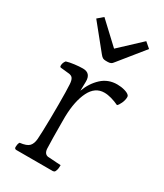

<svg xmlns="http://www.w3.org/2000/svg" viewBox="-179 -858 728 850"><g transform="rotate(30 185.0 -432.5)"><path d="M52 -80Q42 -80 42 -90Q42 -94 43 -101.5Q44 -109 48 -115Q83 -119 95 -132Q107 -145 109 -170Q110 -183 111 -211Q112 -239 112.5 -275.5Q113 -312 113 -348Q113 -382 112.5 -409.5Q112 -437 111 -450Q110 -470 103.5 -479.5Q97 -489 80 -490L42 -494Q35 -494 35 -502Q35 -517 45 -529Q61 -534 85 -537Q109 -540 127 -540Q168 -540 167 -495Q166 -476 166 -449Q183 -495 215.5 -525Q248 -555 294 -555Q314 -555 332 -550Q350 -545 357 -537Q360 -534 360 -528Q360 -513 352.5 -496.5Q345 -480 338 -475Q319 -484 299.5 -489.5Q280 -495 263 -495Q216 -495 191.5 -446Q167 -397 165 -317Q165 -309 165 -301.5Q165 -294 165 -286Q165 -241 165.5 -210Q166 -179 167 -153Q169 -127 189 -124Q194 -124 207.5 -123Q221 -122 235.5 -121Q250 -120 255 -120Q255 -115 254.5 -107Q254 -99 252 -94Q249 -84 245 -82Q241 -80 239 -80ZM67 -761 95 -785 202 -685 309 -785 337 -761 236 -636Q229 -626 222.5 -623Q216 -620 207 -620H197Q188 -620 182 -623Q176 -626 168 -636Z"/></g></svg>

Font: Gowun Batang
Style: Regular
Weight: 400
Designer: Yanghee Ryu
Foundry: Yanghee Ryu
Version: Version 2.000